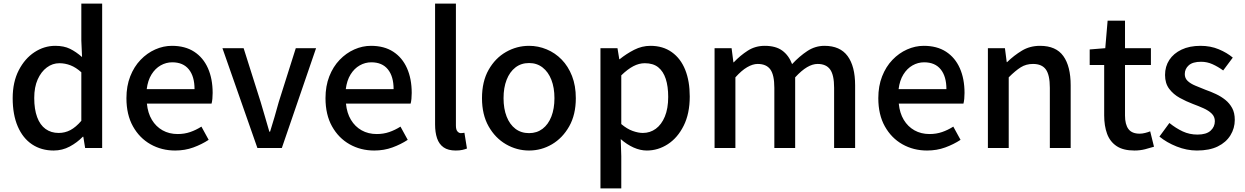

<svg xmlns="http://www.w3.org/2000/svg" viewBox="-20 -817 6872 1060"><path d="M276 14Q208 14 157 -20Q106 -54 78 -119Q50 -184 50 -275Q50 -364 83.5 -429Q117 -494 170.5 -529Q224 -564 285 -564Q333 -564 366.5 -547.5Q400 -531 433 -502L429 -593V-797H544V0H450L440 -62H437Q406 -30 365 -8Q324 14 276 14ZM304 -83Q339 -83 369 -99Q399 -115 429 -150V-418Q399 -445 369 -456.5Q339 -468 308 -468Q270 -468 238.5 -444.5Q207 -421 188 -378.5Q169 -336 169 -276Q169 -214 185 -170.5Q201 -127 231.5 -105Q262 -83 304 -83Z M947 14Q872 14 811 -20.5Q750 -55 714 -119.5Q678 -184 678 -275Q678 -342 699 -395.5Q720 -449 756 -486.5Q792 -524 837 -544Q882 -564 929 -564Q1002 -564 1052 -531.5Q1102 -499 1128 -440.5Q1154 -382 1154 -304Q1154 -287 1152.5 -271.5Q1151 -256 1148 -245H791Q796 -193 818.5 -155.5Q841 -118 877.5 -97.5Q914 -77 961 -77Q998 -77 1030 -88Q1062 -99 1092 -118L1132 -45Q1094 -20 1047.5 -3Q1001 14 947 14ZM790 -325H1054Q1054 -395 1022.5 -434Q991 -473 931 -473Q897 -473 867 -456Q837 -439 816.5 -406Q796 -373 790 -325Z M1401 0 1208 -551H1325L1419 -254Q1431 -214 1443 -172.5Q1455 -131 1467 -90H1471Q1484 -131 1496 -172.5Q1508 -214 1519 -254L1613 -551H1725L1536 0Z M2046 14Q1971 14 1910 -20.5Q1849 -55 1813 -119.5Q1777 -184 1777 -275Q1777 -342 1798 -395.5Q1819 -449 1855 -486.5Q1891 -524 1936 -544Q1981 -564 2028 -564Q2101 -564 2151 -531.5Q2201 -499 2227 -440.5Q2253 -382 2253 -304Q2253 -287 2251.5 -271.5Q2250 -256 2247 -245H1890Q1895 -193 1917.5 -155.5Q1940 -118 1976.5 -97.5Q2013 -77 2060 -77Q2097 -77 2129 -88Q2161 -99 2191 -118L2231 -45Q2193 -20 2146.5 -3Q2100 14 2046 14ZM1889 -325H2153Q2153 -395 2121.5 -434Q2090 -473 2030 -473Q1996 -473 1966 -456Q1936 -439 1915.5 -406Q1895 -373 1889 -325Z M2496 14Q2454 14 2429 -3.5Q2404 -21 2393 -53.5Q2382 -86 2382 -130V-797H2497V-124Q2497 -101 2505.5 -91.5Q2514 -82 2524 -82Q2528 -82 2532 -82.5Q2536 -83 2544 -84L2558 3Q2548 7 2533 10.5Q2518 14 2496 14Z M2901 14Q2833 14 2773.5 -20.5Q2714 -55 2677.5 -119.5Q2641 -184 2641 -275Q2641 -367 2677.5 -431.5Q2714 -496 2773.5 -530Q2833 -564 2901 -564Q2951 -564 2998 -544.5Q3045 -525 3081 -488Q3117 -451 3138 -397.5Q3159 -344 3159 -275Q3159 -184 3122.5 -119.5Q3086 -55 3027.5 -20.5Q2969 14 2901 14ZM2901 -82Q2944 -82 2975.5 -106Q3007 -130 3024 -173.5Q3041 -217 3041 -275Q3041 -333 3024 -376.5Q3007 -420 2975.5 -444.5Q2944 -469 2901 -469Q2857 -469 2825.5 -444.5Q2794 -420 2777 -376.5Q2760 -333 2760 -275Q2760 -217 2777 -173.5Q2794 -130 2825.5 -106Q2857 -82 2901 -82Z M3295 223V-551H3389L3399 -490H3401Q3438 -520 3481 -542Q3524 -564 3571 -564Q3640 -564 3689 -529Q3738 -494 3763 -431.5Q3788 -369 3788 -284Q3788 -190 3754.5 -123Q3721 -56 3667 -21Q3613 14 3551 14Q3515 14 3478 -2.5Q3441 -19 3407 -49L3410 45V223ZM3529 -83Q3569 -83 3600.5 -106Q3632 -129 3650.5 -173.5Q3669 -218 3669 -282Q3669 -340 3655.5 -381.5Q3642 -423 3614 -445.5Q3586 -468 3540 -468Q3508 -468 3476.5 -451.5Q3445 -435 3410 -401V-132Q3442 -105 3473 -94Q3504 -83 3529 -83Z M3925 0V-551H4019L4029 -473H4031Q4067 -511 4108.5 -537.5Q4150 -564 4202 -564Q4263 -564 4299 -537.5Q4335 -511 4353 -463Q4394 -507 4437.5 -535.5Q4481 -564 4532 -564Q4618 -564 4659.5 -507.5Q4701 -451 4701 -346V0H4585V-332Q4585 -403 4563 -433.5Q4541 -464 4494 -464Q4466 -464 4435.5 -446Q4405 -428 4370 -390V0H4255V-332Q4255 -403 4233 -433.5Q4211 -464 4163 -464Q4136 -464 4105 -446Q4074 -428 4040 -390V0Z M5098 14Q5023 14 4962 -20.5Q4901 -55 4865 -119.5Q4829 -184 4829 -275Q4829 -342 4850 -395.5Q4871 -449 4907 -486.5Q4943 -524 4988 -544Q5033 -564 5080 -564Q5153 -564 5203 -531.5Q5253 -499 5279 -440.5Q5305 -382 5305 -304Q5305 -287 5303.5 -271.5Q5302 -256 5299 -245H4942Q4947 -193 4969.5 -155.5Q4992 -118 5028.5 -97.5Q5065 -77 5112 -77Q5149 -77 5181 -88Q5213 -99 5243 -118L5283 -45Q5245 -20 5198.5 -3Q5152 14 5098 14ZM4941 -325H5205Q5205 -395 5173.5 -434Q5142 -473 5082 -473Q5048 -473 5018 -456Q4988 -439 4967.5 -406Q4947 -373 4941 -325Z M5434 0V-551H5528L5538 -474H5540Q5578 -511 5622 -537.5Q5666 -564 5722 -564Q5810 -564 5850.5 -507.5Q5891 -451 5891 -346V0H5776V-332Q5776 -403 5754 -433.5Q5732 -464 5683 -464Q5645 -464 5615.5 -445.5Q5586 -427 5549 -390V0Z M6243 14Q6181 14 6144.5 -10.5Q6108 -35 6092 -78.5Q6076 -122 6076 -180V-458H5996V-544L6082 -551L6095 -703H6191V-551H6334V-458H6191V-179Q6191 -130 6210 -104.5Q6229 -79 6272 -79Q6286 -79 6302 -83Q6318 -87 6330 -92L6351 -7Q6329 0 6301.5 7Q6274 14 6243 14Z M6588 14Q6532 14 6476.5 -8Q6421 -30 6381 -63L6436 -138Q6472 -109 6509.5 -91.5Q6547 -74 6591 -74Q6640 -74 6663.5 -95.5Q6687 -117 6687 -148Q6687 -173 6669.5 -190Q6652 -207 6624 -219.5Q6596 -232 6566 -243Q6529 -257 6493.5 -276.5Q6458 -296 6435 -326.5Q6412 -357 6412 -403Q6412 -450 6435.5 -486Q6459 -522 6503 -543Q6547 -564 6608 -564Q6663 -564 6708.5 -545Q6754 -526 6786 -499L6733 -428Q6704 -449 6674 -462.5Q6644 -476 6611 -476Q6565 -476 6543 -456.5Q6521 -437 6521 -408Q6521 -385 6537 -370Q6553 -355 6579.5 -344Q6606 -333 6636 -321Q6665 -311 6693.5 -297.5Q6722 -284 6745 -265.5Q6768 -247 6782.5 -220.5Q6797 -194 6797 -155Q6797 -109 6773 -70Q6749 -31 6703 -8.5Q6657 14 6588 14Z"/></svg>

Font: Noto Sans SC Thin Medium
Style: Regular
Weight: 500
Version: Version 2.004-H2;hotconv 1.0.118;makeotfexe 2.5.65603